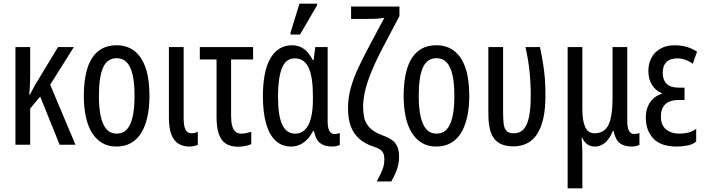

<svg xmlns="http://www.w3.org/2000/svg" viewBox="-20 -796 3875 1056"><path d="M386 -537 256 -330 395 0H308L201 -265L146 -199V0H65V-537H146V-383Q146 -353 144.5 -326.5Q143 -300 141 -276H145Q152 -290 159 -303Q166 -316 172 -327L299 -537Z M802 -269Q802 -206 791 -155Q780 -104 758 -67Q736 -30 701.5 -10Q667 10 620 10Q575 10 541.5 -10Q508 -30 485.5 -66.5Q463 -103 452 -154.5Q441 -206 441 -269Q441 -358 460.5 -420Q480 -482 520 -514.5Q560 -547 622 -547Q679 -547 719.5 -515.5Q760 -484 781 -422.5Q802 -361 802 -269ZM524 -269Q524 -201 534.5 -154.5Q545 -108 566.5 -84.5Q588 -61 622 -61Q656 -61 677.5 -84Q699 -107 709.5 -153.5Q720 -200 720 -269Q720 -338 709.5 -384Q699 -430 677.5 -453Q656 -476 622 -476Q570 -476 547 -424.5Q524 -373 524 -269Z M1019 10Q983 9 958.5 -7.5Q934 -24 921.5 -59Q909 -94 909 -148V-537H990V-147Q990 -104 1000 -83.5Q1010 -63 1033 -63Q1041 -63 1050 -65Q1059 -67 1068 -71V1Q1058 5 1045.5 7.5Q1033 10 1019 10Z M1289 11Q1248 11 1221.5 -6.5Q1195 -24 1183 -60.5Q1171 -97 1171 -153V-469H1079V-537H1372V-469H1251V-158Q1251 -126 1257 -104Q1263 -82 1275.5 -71.5Q1288 -61 1307 -61Q1321 -61 1335 -64Q1349 -67 1362 -71V-4Q1351 3 1329 7Q1307 11 1289 11Z M1581 10Q1531 10 1496.5 -21.5Q1462 -53 1444 -114.5Q1426 -176 1426 -267Q1426 -406 1468 -476.5Q1510 -547 1586 -547Q1609 -547 1629.5 -539Q1650 -531 1667.5 -513Q1685 -495 1700 -466H1705L1714 -537H1782V-129Q1782 -94 1791.5 -76.5Q1801 -59 1819 -59Q1827 -59 1834.5 -60.5Q1842 -62 1849 -64V1Q1845 3 1837.5 5.5Q1830 8 1821.5 9Q1813 10 1806 10Q1764 10 1740 -9.5Q1716 -29 1707 -75H1701Q1688 -48 1669.5 -29Q1651 -10 1629 0Q1607 10 1581 10ZM1603 -61Q1635 -61 1656.5 -81.5Q1678 -102 1689.5 -144Q1701 -186 1701 -249V-267Q1701 -374 1677 -424.5Q1653 -475 1601 -475Q1552 -475 1530.5 -421Q1509 -367 1509 -266Q1509 -159 1532.5 -110Q1556 -61 1603 -61ZM1578 -606V-617L1627 -776H1724V-767L1630 -606Z M2052 202Q2076 158 2085 133Q2094 108 2094 80Q2094 60 2088.5 47.5Q2083 35 2070.5 26.5Q2058 18 2036 11Q1987 -5 1955.5 -33Q1924 -61 1909 -102.5Q1894 -144 1894 -200Q1894 -256 1908.5 -310Q1923 -364 1951.5 -424.5Q1980 -485 2020 -560L2094 -698Q2083 -696 2069 -694.5Q2055 -693 2039 -692.5Q2023 -692 2004 -692H1911V-760H2177V-708L2087 -537Q2044 -455 2020 -394.5Q1996 -334 1986.5 -289Q1977 -244 1977 -209Q1977 -182 1982.5 -152Q1988 -122 2011 -96Q2034 -70 2085 -51Q2117 -40 2136.5 -25.5Q2156 -11 2165.5 11Q2175 33 2175 70Q2175 91 2169.5 114Q2164 137 2154 159Q2144 181 2132 202Z M2561 -269Q2561 -206 2550 -155Q2539 -104 2517 -67Q2495 -30 2460.5 -10Q2426 10 2379 10Q2334 10 2300.5 -10Q2267 -30 2244.5 -66.5Q2222 -103 2211 -154.5Q2200 -206 2200 -269Q2200 -358 2219.5 -420Q2239 -482 2279 -514.5Q2319 -547 2381 -547Q2438 -547 2478.5 -515.5Q2519 -484 2540 -422.5Q2561 -361 2561 -269ZM2283 -269Q2283 -201 2293.5 -154.5Q2304 -108 2325.5 -84.5Q2347 -61 2381 -61Q2415 -61 2436.5 -84Q2458 -107 2468.5 -153.5Q2479 -200 2479 -269Q2479 -338 2468.5 -384Q2458 -430 2436.5 -453Q2415 -476 2381 -476Q2329 -476 2306 -424.5Q2283 -373 2283 -269Z M2803 9Q2769 9 2743.5 -0.5Q2718 -10 2700.5 -30.5Q2683 -51 2674.5 -85.5Q2666 -120 2666 -170V-537H2747V-182Q2747 -144 2750 -117Q2753 -90 2765.5 -76.5Q2778 -63 2806 -63Q2840 -63 2860 -85Q2880 -107 2889.5 -152.5Q2899 -198 2899 -268Q2899 -339 2892.5 -403Q2886 -467 2870 -537H2950Q2961 -483 2967.5 -442Q2974 -401 2977 -361.5Q2980 -322 2980 -269Q2980 -132 2936 -61.5Q2892 9 2803 9Z M3102 240V-537H3183V-194Q3183 -130 3199 -96.5Q3215 -63 3249 -63Q3305 -63 3327 -110Q3349 -157 3349 -257V-537H3430V-129Q3430 -94 3439.5 -76.5Q3449 -59 3467 -59Q3475 -59 3482.5 -60.5Q3490 -62 3497 -64V1Q3493 3 3485.5 5.5Q3478 8 3469.5 9Q3461 10 3454 10Q3412 10 3388 -9.5Q3364 -29 3355 -75H3350Q3340 -49 3325 -29.5Q3310 -10 3291.5 0Q3273 10 3253 10Q3228 10 3210.5 -2Q3193 -14 3182 -39H3179Q3180 -21 3181 -4Q3182 13 3182.5 28.5Q3183 44 3183 58V240Z M3703 10Q3615 10 3573.5 -34Q3532 -78 3532 -148Q3532 -186 3544.5 -213.5Q3557 -241 3577.5 -257.5Q3598 -274 3620 -280V-284Q3589 -295 3567.5 -327Q3546 -359 3546 -406Q3546 -447 3563.5 -479Q3581 -511 3613.5 -529Q3646 -547 3689 -547Q3726 -547 3755.5 -538.5Q3785 -530 3814 -512L3790 -445Q3770 -460 3749 -467.5Q3728 -475 3706 -475Q3666 -475 3645.5 -455Q3625 -435 3625 -394Q3625 -357 3646 -335.5Q3667 -314 3712 -314H3745V-246H3713Q3682 -246 3660 -236.5Q3638 -227 3626.5 -206.5Q3615 -186 3615 -154Q3615 -108 3643 -84.5Q3671 -61 3718 -61Q3735 -61 3759.5 -65.5Q3784 -70 3809 -87V-18Q3792 -2 3762 4Q3732 10 3703 10Z"/></svg>

Font: Noto Sans ExtraCondensed
Style: Regular
Weight: 400
Width: 2
Designer: Monotype Design Team
Foundry: Monotype Imaging Inc.
Version: Version 2.013